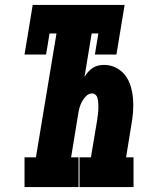

<svg xmlns="http://www.w3.org/2000/svg" viewBox="-20 -755 640 775"><path d="M79 0V-120H125L208 -620H180L166 -535H79L112 -735H483L450 -535H363L377 -620H350L321 -444Q327 -455 335.5 -464.5Q344 -474 354.5 -481Q365 -488 377 -490.5Q389 -493 401 -493Q427 -493 449.5 -481Q472 -469 486.5 -449.5Q501 -430 508 -405.5Q515 -381 517 -355.5Q519 -330 517 -303Q515 -276 510 -250L489 -120H519V0H301V-120H347L372 -269Q373 -276 374 -284Q375 -292 376 -300Q377 -308 377 -315.5Q377 -323 377 -331Q377 -339 376 -346.5Q375 -354 373 -361Q371 -368 365 -373Q359 -378 352 -378Q339 -378 328.5 -368Q318 -358 311.5 -346Q305 -334 301.5 -322Q298 -310 296 -297L267 -120H297V0Z"/></svg>

Font: Iosevka Etoile Heavy Oblique
Style: Regular
Weight: 900
Italic angle: -9°
Designer: Belleve Invis
Foundry: Belleve Invis
Version: Version 15.5.2; ttfautohint (v1.8.4)